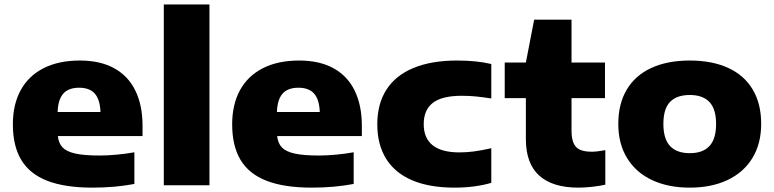

<svg xmlns="http://www.w3.org/2000/svg" viewBox="-20 -828 3459 858"><path d="M617 -220H238.5Q242 -187.5 259.8 -169Q277.5 -150.5 316.8 -141.8Q356 -133 425.5 -133Q460 -133 501 -136.8Q542 -140.5 580.5 -147.5V-6Q493.5 10.5 393.5 10.5Q270.5 10.5 192 -19.8Q113.5 -50 75.5 -112.5Q37.5 -175 37.5 -272.5Q37.5 -360.5 72.2 -424.5Q107 -488.5 174.2 -523Q241.5 -557.5 337 -557.5Q428 -557.5 490.8 -522.8Q553.5 -488 585.2 -422.5Q617 -357 617 -265.5ZM237.5 -327.5H429Q427 -383 403.8 -409.5Q380.5 -436 333.5 -436Q286.5 -436 263 -409.8Q239.5 -383.5 237.5 -327.5Z M712 0V-808H916V0Z M1597 -220H1218.5Q1222 -187.5 1239.8 -169Q1257.5 -150.5 1296.8 -141.8Q1336 -133 1405.5 -133Q1440 -133 1481 -136.8Q1522 -140.5 1560.5 -147.5V-6Q1473.5 10.5 1373.5 10.5Q1250.5 10.5 1172 -19.8Q1093.5 -50 1055.5 -112.5Q1017.5 -175 1017.5 -272.5Q1017.5 -360.5 1052.2 -424.5Q1087 -488.5 1154.2 -523Q1221.5 -557.5 1317 -557.5Q1408 -557.5 1470.8 -522.8Q1533.5 -488 1565.2 -422.5Q1597 -357 1597 -265.5ZM1217.5 -327.5H1409Q1407 -383 1383.8 -409.5Q1360.5 -436 1313.5 -436Q1266.5 -436 1243 -409.8Q1219.5 -383.5 1217.5 -327.5Z M1666 -272.5Q1666 -363.5 1706.8 -427.2Q1747.5 -491 1827.5 -524.2Q1907.5 -557.5 2023 -557.5Q2110 -557.5 2175.5 -542V-388Q2136.5 -394 2106.5 -397Q2076.5 -400 2044 -400Q1955.5 -400 1914.5 -368.5Q1873.5 -337 1873.5 -273Q1873.5 -210.5 1913.5 -178.8Q1953.5 -147 2032.5 -147Q2065.5 -147 2097.5 -151.2Q2129.5 -155.5 2175.5 -165.5V-11Q2142.5 -1 2100.2 4.8Q2058 10.5 2011.5 10.5Q1899.5 10.5 1822.2 -22.2Q1745 -55 1705.5 -118.5Q1666 -182 1666 -272.5Z M2685 -157V-2.5Q2658.5 3 2626 6.8Q2593.5 10.5 2565 10.5Q2449 10.5 2389.5 -43.5Q2330 -97.5 2330 -206V-389.5H2235.5V-548.5H2330L2367 -740H2534V-548.5H2683.5V-389.5H2534V-245Q2534 -209 2543.2 -188.2Q2552.5 -167.5 2572 -158.8Q2591.5 -150 2624.5 -150Q2647 -150 2685 -157Z M2743 -274.5Q2743 -364 2780.8 -427.5Q2818.5 -491 2890.2 -524.2Q2962 -557.5 3062.5 -557.5Q3163 -557.5 3234.8 -524.2Q3306.5 -491 3344 -427.5Q3381.5 -364 3381.5 -274.5Q3381.5 -185.5 3342 -121.2Q3302.5 -57 3230.5 -23.2Q3158.5 10.5 3062.5 10.5Q2966 10.5 2894 -23.2Q2822 -57 2782.5 -121.2Q2743 -185.5 2743 -274.5ZM3180 -274Q3180 -341 3150.2 -372.2Q3120.5 -403.5 3062.5 -403.5Q3004 -403.5 2974.2 -372.5Q2944.5 -341.5 2944.5 -274.5Q2944.5 -207 2974.5 -175.2Q3004.5 -143.5 3062.5 -143.5Q3120.5 -143.5 3150.2 -175.2Q3180 -207 3180 -274Z"/></svg>

Font: Encode Sans Expanded ExtraBold
Style: Regular
Weight: 800
Width: 7
Designer: Multiple Designers
Foundry: Impallari Type
Version: Version 2.000